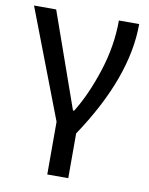

<svg xmlns="http://www.w3.org/2000/svg" viewBox="-81 -543 631 811"><g transform="rotate(10 234.5 -137.5)"><path d="M268 209H178V-17L-1 -484H94L238 -76H243Q291 -153 327 -263.5Q363 -374 363 -484H450Q450 -255 268 17Z"/></g></svg>

Font: Play
Style: Regular
Weight: 400
Designer: Jonas Hecksher
Foundry: Jonas Hecksher, Playtypeª, e-types AS
Version: Version 1.002